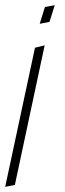

<svg xmlns="http://www.w3.org/2000/svg" viewBox="-56 -518 251 736"><path d="M96.2 -426.8 133.8 -434.1 153.8 -498 116.2 -491.2ZM78.1 -335 -36.1 198.2 1 190.9 115.2 -344.2Z"/></svg>

Font: Comic Neue Angular Light Italic
Style: Regular
Weight: 300
Italic angle: -12°
Designer: Craig Rozynski
Foundry: Craig Rozynski
Version: Version 2.003